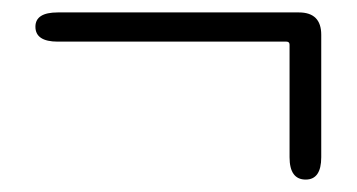

<svg xmlns="http://www.w3.org/2000/svg" viewBox="-20 -409 575 309"><path d="M472 -120Q446 -120 446 -156V-337Q446 -342 441 -342H73Q37 -342 37 -366Q37 -389 73 -389H461Q497 -389 497 -353V-156Q497 -120 472 -120Z"/></svg>

Font: Resource Han Rounded KR Light
Style: Regular
Weight: 300
Designer: Cyano Hao (round all glyphs); Ryoko NISHIZUKA 西塚涼子 (kana, bopomofo & ideographs); Paul D. Hunt (Latin, Greek & Cyrillic)
Foundry: Cyano Hao
Version: 0.990